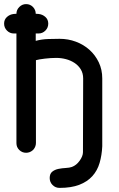

<svg xmlns="http://www.w3.org/2000/svg" viewBox="-20 -745 580 935"><path d="M47 -582Q28 -582 14 -596Q0 -610 0 -630Q0 -650 14 -662.5Q28 -675 47 -677L60 -678Q60 -697 74 -711Q88 -725 107 -725Q127 -725 140.5 -711Q154 -697 154 -678L168 -677Q187 -675 201 -662.5Q215 -650 215 -630Q215 -610 201 -596Q187 -582 168 -582H154V-546Q183 -554 215.5 -555Q248 -556 270 -556Q312 -556 349.5 -542Q387 -528 415.5 -502.5Q444 -477 461 -441.5Q478 -406 478 -363V-33Q476 11 465 48.5Q454 86 429.5 113Q405 140 366 155Q327 170 270 170Q250 170 236 156Q222 142 222 122Q222 101 234.5 91Q247 81 264.5 77.5Q282 74 300.5 73Q319 72 330 68Q352 60 368 37.5Q384 15 384 -4L385 -363Q385 -388 373.5 -407Q362 -426 343 -438.5Q324 -451 301 -457Q278 -463 254 -463Q228 -463 198.5 -459.5Q169 -456 155 -452V-49Q155 -32 144 -18L139 -13Q125 -1 107 -1Q88 -1 74 -14.5Q60 -28 60 -48V-582Z"/></svg>

Font: VDS
Style: Regular
Weight: 400
Designer: artmaker
Foundry: artmaker
Version: Version 1.000 2009 initial release